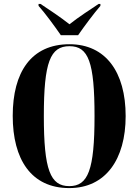

<svg xmlns="http://www.w3.org/2000/svg" viewBox="-20 -951 707 981"><path d="M291 -771H379C410 -816 460 -883 493 -921V-931H484C445 -905 380 -863 335 -827C290 -863 226 -905 187 -931H177V-921C211 -883 260 -816 291 -771ZM334 10C519 10 622 -136 622 -358C622 -583 520 -725 335 -725C139 -725 45 -582 45 -359C45 -137 139 10 334 10ZM334 0C237 0 204 -83 204 -358C204 -634 237 -715 335 -715C432 -715 463 -634 463 -358C463 -82 430 0 334 0Z"/></svg>

Font: Noto Serif Display ExtraCondensed ExtraBold
Style: Regular
Weight: 800
Width: 2
Designer: Monotype Design Team
Foundry: Monotype Imaging Inc.
Version: Version 2.009